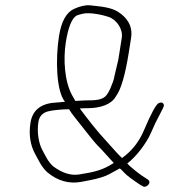

<svg xmlns="http://www.w3.org/2000/svg" viewBox="-20 -710 653 740"><path d="M270.4 -321C267.4 -327 263.3 -334.2 258.2 -342.5C228.3 -396.3 223.4 -482.1 233.7 -547.1C242.8 -604.6 256.5 -638.9 275 -650C282 -652.7 290.1 -655 298.5 -657C327.1 -663.9 379.8 -651.6 399.4 -644.6C428.6 -634.2 454.8 -598.7 449.3 -564L436.2 -481L421.2 -417C419.9 -408.3 417.5 -399.8 414.2 -391.5C406.5 -372.2 403.6 -361.6 391.6 -344.7C376.9 -324.1 348.6 -323 308.6 -323ZM418.6 -82C376.1 -54.7 346.5 -47.2 284.4 -37.5C253.1 -32.6 219.5 -43.1 184.9 -69C164.5 -87.2 155.2 -109.7 142.9 -132.3C129.7 -156.6 121.6 -199.5 128 -240C131.3 -261 143.3 -274.5 163.9 -280.5C181.5 -285.6 224.3 -289 246.2 -289C252.5 -278.3 259.7 -268.2 267.7 -258.5C282.9 -240.3 338.1 -167.4 355.6 -149.9C378 -127.8 397.7 -103.7 418.6 -82ZM230.4 -318C220.8 -316.7 210.3 -315.7 198.9 -315C142.7 -312.6 105.9 -289.6 97.5 -237C90.2 -190.8 96.7 -149.6 117 -113.5C130.3 -89.9 139.8 -66.6 162.3 -46C202 -12.7 247 -0.4 292.4 -9L324 -15C359 -21.7 385.2 -29.8 402.5 -39.5C419.9 -49.2 432.9 -56.3 441.7 -61C444.6 -59 451 -53.4 459.2 -44.1C467.3 -34.9 488 -19.2 521.5 3L530.7 8C543.3 16.4 567.2 -6.5 549.8 -18L540.8 -24C525 -32.6 482.2 -66.2 470.6 -80C506.8 -107.3 545.7 -160.8 561.1 -196.6C573 -224.4 584.6 -248.6 596 -269.2C607.3 -289.9 612.6 -301.8 611.8 -305C609.3 -314.4 602.9 -317.1 592.4 -313C581.9 -308.9 562.5 -273.4 534.2 -206.5C515.9 -163.5 488.5 -128.3 450.4 -101L441.5 -109.5C429.3 -121.2 403.4 -151.9 390.9 -165C355.2 -202.6 313.5 -256.9 287.5 -292C294 -292.7 304.1 -293 317.9 -293C368.3 -293 410.8 -308.5 426.9 -339C446.1 -364.3 462.7 -421 476.6 -509L485.3 -564C491.1 -600.3 478.5 -630.8 447.6 -655.5C419.1 -678.3 391.3 -683.2 327.5 -689.5C310.9 -691.1 289 -686.6 266.1 -676C236 -662.9 216.4 -627.9 207.4 -570.8C193.4 -482.3 196.8 -357.9 230.4 -318Z"/></svg>

Font: MewTooHand
Style: WideIta
Weight: 400
Designer: Mew Too, Robert Jablonski
Version: Version 0.77